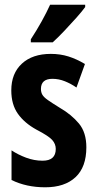

<svg xmlns="http://www.w3.org/2000/svg" viewBox="-20 -786 414 816"><path d="M347 -160Q347 -76 301 -33Q255 10 172 10Q92 10 29 -21V-147Q56 -129 90.5 -116Q125 -103 161 -103Q217 -103 217 -153Q217 -174 202 -191Q187 -208 135 -235Q84 -263 56 -302.5Q28 -342 28 -402Q28 -474 73 -515.5Q118 -557 196 -557Q236 -557 271 -546Q306 -535 341 -514L305 -414Q282 -430 256 -440.5Q230 -451 203 -451Q154 -451 154 -408Q154 -394 160 -383.5Q166 -373 183 -361Q200 -349 234 -328Q284 -299 315.5 -261Q347 -223 347 -160ZM342 -756Q329 -738 305 -711Q281 -684 254 -655.5Q227 -627 204 -606H111V-619Q137 -659 157.5 -696Q178 -733 193 -766H342Z"/></svg>

Font: Noto Sans Khmer UI ExtraCondensed
Style: Bold
Weight: 700
Width: 2
Designer: Danh Hong and the Monotype Design Team
Foundry: Monotype Imaging Inc.
Version: Version 2.002; ttfautohint (v1.8.4.7-5d5b)